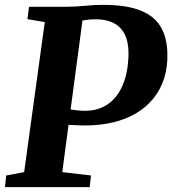

<svg xmlns="http://www.w3.org/2000/svg" viewBox="-28 -771 709 791"><path d="M-7.5 0 -2.5 -48 71.5 -62 156.5 -680 85 -692 91.5 -743H239Q282 -743 320.5 -747Q359 -751 397 -751Q491 -751 548.8 -728.5Q606.5 -706 633 -662.2Q659.5 -618.5 661.5 -554Q663.5 -496.5 648.5 -449.2Q633.5 -402 604.2 -365.8Q575 -329.5 533 -304.5Q491 -279.5 437.5 -266.8Q384 -254 321 -254Q307.5 -254 288 -255Q268.5 -256 251.2 -257Q234 -258 227 -258.5L225 -326.5Q235.5 -324.5 251.2 -321.8Q267 -319 286 -316.8Q305 -314.5 325 -314.5Q358.5 -315 386 -325.8Q413.5 -336.5 435 -357Q456.5 -377.5 471 -406.2Q485.5 -435 493.2 -471.2Q501 -507.5 501.5 -550Q501.5 -600 485 -631.2Q468.5 -662.5 438 -677.2Q407.5 -692 365 -691.5Q351.5 -691.5 334.8 -689.8Q318 -688 299 -684Q280 -680 259.5 -672.5L317 -726L228.5 -62L347 -48L341.5 0Z"/></svg>

Font: Merriweather 20pt ExtraBold
Style: Italic
Weight: 800
Italic angle: -7.8°
Version: Version 2.101